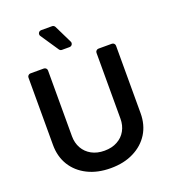

<svg xmlns="http://www.w3.org/2000/svg" viewBox="-170 -1083 1073 1216"><g transform="rotate(-20 367.0 -475.0)"><path d="M211.3 -22.4Q145.2 -55.4 108.3 -114.7Q71.7 -174.4 71.7 -252.1V-706.7Q71.7 -715.2 77.9 -721.2Q84.2 -727.3 92.7 -727.3H182.9Q191.4 -727.3 197.4 -721.2Q203.5 -715.2 203.5 -706.7V-263.1Q203.5 -218 223.7 -182.2Q244 -146.7 280.2 -126.8Q317.1 -106.5 366.8 -106.5Q417.3 -106.5 453.8 -126.8Q490.8 -146.7 510.3 -182.2Q530.2 -217.3 530.2 -263.1V-706.7Q530.2 -715.2 536.4 -721.2Q542.6 -727.3 551.1 -727.3H641.3Q649.9 -727.3 655.9 -721.2Q661.9 -715.2 661.9 -706.7V-252.1Q661.9 -173.7 625.4 -114.7Q588.4 -55.4 522 -22.4Q456.3 11 366.8 11Q277.7 11 211.3 -22.4ZM330.6 -799H382.5Q391.3 -799 397.4 -805.2Q403.4 -811.4 403.4 -819.6Q403.4 -824.6 401.3 -828.8L342.3 -949.6Q339.5 -954.9 334.5 -958.1Q329.5 -961.3 323.5 -961.3H249.6Q240.4 -961.3 234.6 -955.1Q228.7 -948.9 228.7 -940.3Q228.7 -933.9 232.2 -929L313.6 -808.2Q316.4 -804 321 -801.5Q325.6 -799 330.6 -799Z"/></g></svg>

Font: DeltaSans SemiBold
Style: Regular
Weight: 600
Designer: Rasmus Andersson
Foundry: rsms
Version: Version 3.012